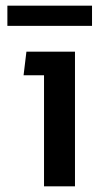

<svg xmlns="http://www.w3.org/2000/svg" viewBox="-20 -656 348 676"><path d="M6 -636H304V-565H6ZM135 -391H63L73 -474H244V0H135Z"/></svg>

Font: Kanit
Style: Regular
Weight: 400
Designer: Katatrad Team
Foundry: Cadson Demak
Version: Version 1.001